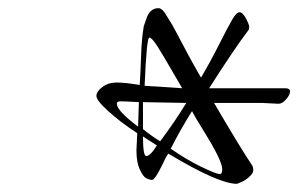

<svg xmlns="http://www.w3.org/2000/svg" viewBox="-20 -896 730 470"><path d="M318 -586 320 -646Q284 -648 275 -648Q266 -648 266 -642Q266 -625 318 -586ZM330 -580Q351 -563 372 -550Q408 -598 436 -644L330 -646ZM450 -624Q420 -576 398 -532Q435 -506 472 -488Q509 -470 518 -470Q524 -470 524 -481.5Q524 -493 511.5 -518Q499 -543 478 -576.5Q457 -610 450 -624ZM426 -680Q416 -697 403 -719.5Q390 -742 382.5 -754.5Q375 -767 367 -780Q352 -804 345.5 -804Q339 -804 334 -686ZM322 -688Q324 -717 325 -750Q326 -783 328 -802Q330 -821 332 -832Q336 -844 340 -855Q349 -876 368 -876Q378 -876 390 -854Q403 -834 412 -816Q442 -758 472 -706Q494 -743 516.5 -787.5Q539 -832 549 -849Q559 -866 566.5 -866Q574 -866 582 -851Q590 -836 590 -830Q590 -824 588 -822Q553 -776 492 -680H678Q690 -680 690 -672Q690 -664 680.5 -653Q671 -642 662 -642L622 -644H504Q572 -528 598 -490Q600 -486 600 -479Q600 -472 590 -463Q580 -454 570 -450L560 -446Q515 -446 392 -520Q386 -512 378 -494Q359 -455 352 -455.5Q345 -456 337.5 -460Q330 -464 322 -481.5Q314 -499 314 -528L316 -570Q276 -596 246 -623Q216 -650 216 -661Q216 -672 230.5 -683Q245 -694 265.5 -694Q286 -694 322 -688ZM364 -540Q360 -543 347 -551Q334 -559 330 -562Q330 -514 338 -514Q348 -514 364 -540Z"/></svg>

Font: Miama
Style: Regular
Weight: 400
Italic angle: 16.5°
Designer: Linus Romer
Foundry: Linus Romer
Version: 0.32